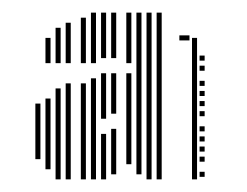

<svg xmlns="http://www.w3.org/2000/svg" viewBox="-20 -716 391 304"><path d="M44 -464H36V-552H44ZM60 -448H52V-560H60ZM60 -616H52V-656H60ZM76 -432H68V-576H76ZM76 -616H68V-672H76ZM92 -432H84V-584H92ZM92 -616H84V-680H92ZM116 -432H108V-584H116ZM116 -616H108V-688H116ZM132 -432H124V-592H132ZM132 -616H124V-696H132ZM148 -432H140V-504H148ZM148 -528H140V-600H148ZM148 -624H140V-696H148ZM164 -440H156V-512H164ZM164 -536H156V-600H164ZM164 -624H156V-696H164ZM188 -456H180V-536H188ZM188 -536H180V-600H188ZM188 -616H180V-696H188ZM204 -440H196V-696H204ZM220 -432H212V-696H220ZM236 -432H228V-696H236ZM280 -652H264V-660H280ZM292 -432H284V-656H292ZM304 -436H296V-444H304ZM304 -460H296V-468H304ZM304 -476H296V-484H304ZM304 -492H296V-500H304ZM304 -508H296V-516H304ZM304 -532H296V-540H304ZM304 -548H296V-556H304ZM304 -564H296V-572H304ZM304 -580H296V-588H304ZM304 -604H296V-612H304ZM304 -620H296V-628H304Z"/></svg>

Font: Rubik Lines
Style: Regular
Weight: 400
Designer: Hubert and Fischer, NaN
Foundry: Hubert and Fischer, NaN
Version: Version 2.201